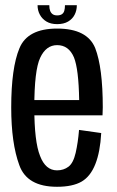

<svg xmlns="http://www.w3.org/2000/svg" viewBox="-20 -712 447 736"><path d="M198.5 4V-59Q154.5 -59 133.5 -114.5Q111.5 -169 111.5 -300Q111.5 -442.5 134 -490.5Q156.5 -539 199 -539Q243.5 -539 263.5 -492Q281.5 -447.5 283.5 -328.5H102V-270H373Q374 -285 374 -300.5Q374 -452.5 345 -527.5Q314.5 -602.5 199 -602.5Q85.5 -602.5 54.5 -527Q23 -451.5 23 -300Q23 -163 54 -79Q83.5 4 198.5 4ZM198.5 -59V4Q258.5 4 293 -16Q327 -36 345.5 -83Q364 -129.5 368 -202L283 -214Q279 -165.5 270 -126Q261 -87 242.5 -73Q224 -59 198.5 -59ZM199 -619.5Q224.5 -619.5 241.2 -629.5Q258 -639.5 266.2 -655.8Q274.5 -672 274.5 -692H229Q229 -679.5 226.5 -670.8Q224 -662 217.2 -657.5Q210.5 -653 199 -653Q188.5 -653 182 -657.5Q175.5 -662 172.2 -670.5Q169 -679 169 -692H124Q124 -672 132.8 -655.8Q141.5 -639.5 158 -629.5Q174.5 -619.5 199 -619.5Z"/></svg>

Font: Anybody Condensed
Style: Regular
Weight: 400
Width: 3
Designer: Tyler Finck
Foundry: Etcetera Type Company
Version: Version 1.113;gftools[0.9.25]